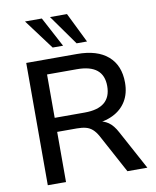

<svg xmlns="http://www.w3.org/2000/svg" viewBox="-99 -1014 888 1090"><g transform="rotate(-10 344.5 -469.0)"><path d="M87 0V-705H380Q496 -705 558 -651Q620 -597 620 -498Q620 -436 593 -391.5Q566 -347 516 -322.5Q466 -298 396 -296L404 -307H426Q462 -305 489.5 -286Q517 -267 539 -225L661 0H546L425 -224Q411 -249 394.5 -263.5Q378 -278 356.5 -283.5Q335 -289 306 -289H192V0ZM192 -370H365Q441 -370 479 -401.5Q517 -433 517 -496Q517 -558 479 -589Q441 -620 364 -620H192ZM388 -765 265 -938H363L448 -765ZM250 -765 121 -938H218L310 -765Z"/></g></svg>

Font: Nunito Sans 11pt SemiBold
Style: Regular
Weight: 600
Version: Version 3.101;gftools[0.9.27]